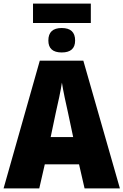

<svg xmlns="http://www.w3.org/2000/svg" viewBox="-20 -1056 692 1076"><path d="M165 -1036V-927H489V-1036ZM251 -829Q251 -762 326 -762Q401 -762 401 -829Q401 -899 326 -899Q251 -899 251 -829ZM264 -288 293 -426Q302 -464 312 -512Q322 -560 327 -593Q332 -560 342.5 -509.5Q353 -459 361 -425L390 -288ZM652 0 447 -716H203L0 0H200L231 -135H423L454 0Z"/></svg>

Font: Noto Sans UI SemiCondensed Black
Style: Regular
Weight: 900
Width: 4
Designer: Monotype Design Team
Foundry: Monotype Imaging Inc.
Version: 1.001